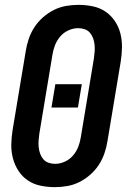

<svg xmlns="http://www.w3.org/2000/svg" viewBox="-20 -763 540 791"><path d="M206 8Q176 8 147 2Q118 -4 95 -19.5Q72 -35 56.5 -58.5Q41 -82 33.5 -110Q26 -138 26.5 -167.5Q27 -197 32 -228L86 -552Q90 -578 98.5 -603Q107 -628 121.5 -650.5Q136 -673 157 -691.5Q178 -710 202 -722Q226 -734 252 -738.5Q278 -743 303 -743Q333 -743 362 -737Q391 -731 414 -715.5Q437 -700 453 -676.5Q469 -653 476 -625Q483 -597 482.5 -567.5Q482 -538 477 -507L423 -183Q419 -157 410.5 -132Q402 -107 387.5 -84.5Q373 -62 352 -43.5Q331 -25 307 -13Q283 -1 257 3.5Q231 8 206 8ZM207 -88Q227 -88 247 -97Q267 -106 281 -122.5Q295 -139 302.5 -158.5Q310 -178 313 -198L367 -523Q369 -537 370 -551.5Q371 -566 369.5 -579.5Q368 -593 363.5 -605.5Q359 -618 350.5 -628Q342 -638 329 -642.5Q316 -647 302 -647Q282 -647 262 -638Q242 -629 228 -612.5Q214 -596 206.5 -576.5Q199 -557 196 -537L142 -212Q140 -198 139 -183.5Q138 -169 139.5 -155.5Q141 -142 145.5 -129.5Q150 -117 158.5 -107Q167 -97 180 -92.5Q193 -88 207 -88ZM192 -320 208 -416H317L301 -320Z"/></svg>

Font: Iosevka SS04
Style: Bold Italic
Weight: 700
Italic angle: -9°
Monospace: yes
Designer: Belleve Invis
Foundry: Belleve Invis
Version: Version 19.0.0; ttfautohint (v1.8.4)